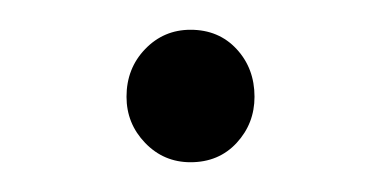

<svg xmlns="http://www.w3.org/2000/svg" viewBox="-20 -101 256 129"><path d="M65 -36Q65 -55 77.5 -68Q90 -81 108 -81Q127 -81 139 -68Q151 -55 151 -36Q151 -18 139 -5Q127 8 108 8Q90 8 77.5 -5Q65 -18 65 -36Z"/></svg>

Font: Radio Canada Condensed Light
Style: Regular
Weight: 300
Width: 3
Designer: Charles Daoud, Etienne Aubert Bonn, Alexandre Saumier Demers, Jacques Le Bailly
Foundry: Radio-Canada
Version: Version 2.104; ttfautohint (v1.8.4.7-5d5b);gftools[0.9.28.de